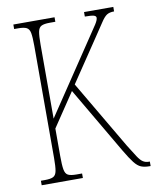

<svg xmlns="http://www.w3.org/2000/svg" viewBox="-81 -777 682 840"><g transform="rotate(-10 260.0 -357.0)"><path d="M36 0V-20H54Q79 -20 91 -26Q103 -32 106.5 -51Q110 -70 110 -108V-607Q110 -645 106.5 -663.5Q103 -682 91 -688Q79 -694 54 -694H36V-714H219V-694H194Q169 -694 157 -688Q145 -682 141.5 -663.5Q138 -645 138 -607V-278L345 -587Q377 -634 388.5 -652Q400 -670 400 -680Q400 -688 389 -691Q378 -694 350 -694V-714H480V-694Q459 -694 447 -686Q435 -678 420.5 -655.5Q406 -633 376 -589L255 -409L433 -106Q454 -72 466.5 -53Q479 -34 490 -27Q501 -20 515 -20H520V0H514Q493 0 478 -6Q463 -12 448 -31Q433 -50 410 -89L238 -383L138 -234V-112Q138 -72 141.5 -52Q145 -32 157 -26Q169 -20 194 -20H219V0Z"/></g></svg>

Font: Noto Serif Georgian ExtraCondensed Thin
Style: Regular
Weight: 100
Width: 2
Designer: Monotype Design Team, Akaki Razmadze
Foundry: Google LLC
Version: Version 2.003; ttfautohint (v1.8.4.7-5d5b)